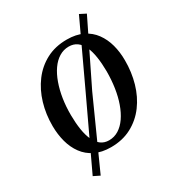

<svg xmlns="http://www.w3.org/2000/svg" viewBox="-230 -994 1161 1269"><g transform="rotate(-30 351.0 -359.5)"><path d="M315.5 10.5Q245 10.5 194.8 -14.2Q144.5 -39 112.5 -82.5Q80.5 -126 65.2 -182.8Q50 -239.5 49.5 -303.5Q49 -393.5 73 -474.2Q97 -555 144 -617.8Q191 -680.5 259.2 -716.5Q327.5 -752.5 416 -752.5Q486.5 -752.5 537 -727.8Q587.5 -703 619.2 -659.5Q651 -616 666 -560.2Q681 -504.5 681 -442Q681.5 -351.5 658 -270Q634.5 -188.5 587.8 -125.5Q541 -62.5 472.5 -26Q404 10.5 315.5 10.5ZM327 -35.5Q367 -35.5 400.5 -56.5Q434 -77.5 460 -115.2Q486 -153 504 -203.8Q522 -254.5 531 -314.5Q540 -374.5 540 -439.5Q539.5 -499.5 532 -548.5Q524.5 -597.5 508.5 -632.8Q492.5 -668 466.5 -687Q440.5 -706 403.5 -706Q364 -706 330.2 -685.2Q296.5 -664.5 270.5 -627.2Q244.5 -590 226.5 -539.5Q208.5 -489 199.2 -429.8Q190 -370.5 190.5 -305.5Q191 -245 198.8 -195.2Q206.5 -145.5 223 -109.8Q239.5 -74 265.2 -54.8Q291 -35.5 327 -35.5ZM113.5 115 353.5 -394.5 570.5 -858.5 617.5 -834.5 391.5 -373 161 138.5Z"/></g></svg>

Font: Merriweather 60pt SemiBold
Style: Italic
Weight: 600
Italic angle: -7.8°
Version: Version 2.101